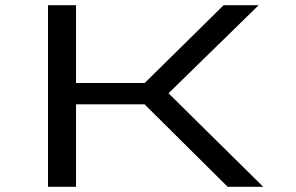

<svg xmlns="http://www.w3.org/2000/svg" viewBox="-20 -720 1140 740"><path d="M165 0V-700H273V-400H537.5L842 -700H977L629.5 -360.5L994.5 0H857.5L537 -318H273V0Z"/></svg>

Font: Trispace Expanded
Style: Regular
Weight: 400
Width: 7
Designer: Tyler Finck
Foundry: Etcetera Type Company
Version: Version 1.210; ttfautohint (v1.8.3)